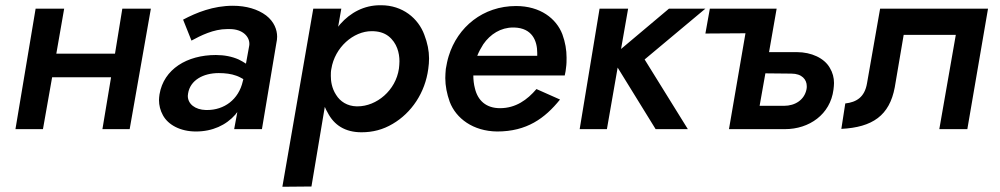

<svg xmlns="http://www.w3.org/2000/svg" viewBox="-20 -493 3816 733"><path d="M447 -460 419 -288H195L225 -460H116L39 0H144L179 -198H404L371 0H475L556 -460Z M711 -338C746 -357 795 -382 847 -382C850 -382 854 -382 857 -382C907 -382 932 -353 932 -326C932 -323 932 -320 931 -316L919 -250C910 -256 901 -261 891 -266C866 -277 837 -283 804 -283C694 -283 605 -229 589 -133C588 -125 587 -118 587 -111C587 -91 592 -71 602 -53C622 -16 669 9 728 9C791 9 843 -15 879 -56C881 -59 883 -62 886 -65L874 0H980L1035 -328C1037 -337 1038 -345 1038 -353C1038 -379 1027 -410 996 -434C964 -458 920 -471 869 -471C794 -471 730 -445 679 -418ZM698 -136C706 -187 756 -214 815 -214C840 -214 863 -211 882 -204C891 -201 900 -196 909 -191L907 -183C891 -112 835 -73 771 -73C769 -73 768 -73 766 -73C725 -74 697 -96 697 -127C697 -130 698 -133 698 -136Z M1169 219 1220 -85C1223 -77 1227 -70 1231 -63C1255 -16 1297 12 1360 12C1403 12 1442 2 1479 -20C1551 -62 1603 -139 1615 -230C1617 -244 1618 -257 1618 -270C1618 -299 1612 -329 1600 -360C1577 -423 1517 -473 1435 -473C1433 -473 1432 -473 1431 -473C1370 -473 1318 -445 1279 -401C1276 -398 1274 -394 1271 -391L1283 -460H1176L1058 220ZM1503 -231C1491 -148 1418 -87 1345 -87C1344 -87 1342 -87 1341 -87C1306 -88 1279 -105 1263 -131C1246 -157 1243 -185 1243 -203C1243 -212 1243 -221 1245 -230C1258 -312 1329 -374 1399 -374C1425 -374 1446 -368 1463 -355C1496 -329 1505 -290 1505 -259C1505 -250 1504 -240 1503 -231Z M2028 -153C1993 -112 1949 -80 1889 -80C1836 -80 1804 -109 1793 -156C1789 -171 1787 -188 1787 -205H2136C2139 -216 2140 -227 2141 -235C2143 -248 2143 -261 2143 -273C2143 -302 2138 -332 2127 -362C2104 -422 2043 -470 1950 -470C1824 -470 1727 -390 1693 -279C1688 -263 1685 -247 1682 -230C1681 -218 1680 -206 1680 -195C1680 -165 1686 -135 1697 -104C1721 -41 1786 8 1878 9C1991 9 2060 -41 2118 -113ZM1802 -280C1808 -295 1816 -310 1825 -324C1852 -363 1892 -388 1939 -388C1940 -388 1942 -388 1943 -388C2012 -386 2031 -337 2031 -291C2031 -288 2031 -284 2031 -280Z M2269 -460 2193 0H2297L2338 -235L2483 0H2606L2441 -266L2673 -460H2534L2351 -306L2378 -460Z M2826 -366 2763 0H2977C3069 0 3150 -56 3162 -151C3163 -160 3164 -168 3164 -176C3164 -196 3159 -216 3148 -234C3127 -271 3078 -294 3022 -294C3020 -294 3019 -294 3017 -294H2916L2945 -460H2690L2673 -365ZM2880 -89 2902 -213 3001 -212C3042 -212 3060 -189 3060 -164C3060 -160 3060 -156 3059 -152C3051 -112 3016 -89 2973 -89Z M3752 -460H3340L3290 -175C3281 -122 3250 -103 3207 -98L3192 -1C3311 -7 3376 -52 3396 -160L3430 -360H3629L3566 0H3673Z"/></svg>

Font: Jost Medium
Style: Italic
Weight: 500
Italic angle: -5°
Version: Version 3.710